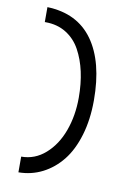

<svg xmlns="http://www.w3.org/2000/svg" viewBox="-93 -787 705 976"><g transform="rotate(10 259.0 -298.5)"><path d="M71.3 -647.5V-724.6Q226.6 -719.7 306.4 -608.4Q386.2 -497.1 386.2 -298.8Q386.2 -199.2 361.8 -117.9Q337.4 -36.6 294.9 16.4Q252.4 69.3 195.3 98.4Q138.2 127.4 71.8 127.9V46.9Q142.1 46.9 196.5 -1.2Q251 -49.3 279.5 -127.4Q308.1 -205.6 308.1 -298.8Q308.1 -370.6 294.7 -431.9Q281.2 -493.2 254.2 -542.2Q227.1 -591.3 181.4 -619.4Q135.7 -647.5 75.7 -647.5Z"/></g></svg>

Font: FantasqueSansM Nerd Font
Style: Regular
Weight: 400
Monospace: yes
Designer: Jany Belluz
Version: Version 1.8.0 ; ttfautohint (v1.8.2);Nerd Fonts 3.4.0